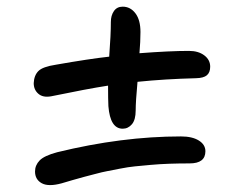

<svg xmlns="http://www.w3.org/2000/svg" viewBox="-20 -594 740 570"><path d="M131.8 -308.1Q107.4 -303.7 93.8 -315.7Q80.1 -327.6 80.1 -347.2Q81.1 -370.1 94 -383.1Q106.9 -396 146 -401.9Q245.6 -419.4 304.2 -425.8Q309.1 -490.7 309.1 -528.8Q309.1 -547.9 318.1 -561Q327.1 -574.2 344.2 -574.2Q367.2 -574.2 382.1 -554.4Q397 -534.7 397 -499Q397 -470.7 394 -436Q484.4 -442.9 541 -442.9Q568.8 -442.9 586.4 -429.7Q604 -416.5 604 -396Q604 -378.9 594.2 -370.6Q584.5 -362.3 562 -361.8Q468.8 -359.4 388.2 -351.1Q382.8 -292 382.8 -266.1Q382.8 -238.3 371.6 -225.1Q360.4 -211.9 344.2 -211.9Q307.1 -211.9 301.8 -278.8Q300.8 -298.8 300.8 -339.8Q238.3 -330.1 131.8 -308.1ZM163.1 -49.8Q124 -39.1 104 -50Q84 -61 84 -85Q84 -103.5 97.7 -117.7Q111.3 -131.8 149.9 -142.1Q341.8 -189 517.1 -189Q550.8 -189 570.3 -176.8Q589.8 -164.6 589.8 -145Q589.8 -108.9 543 -108.9Q511.2 -108.9 482.7 -107.9Q454.1 -106.9 427.5 -104.5Q400.9 -102.1 380.6 -100.1Q360.4 -98.1 336.2 -93.3Q312 -88.4 298.3 -85.9Q284.7 -83.5 261 -77.1Q237.3 -70.8 228.5 -68.6Q219.7 -66.4 194.6 -59.1Q169.4 -51.8 163.1 -49.8Z"/></svg>

Font: Shantell Sans Irregular
Style: Regular
Weight: 400
Designer: Stephen Nixon, Anya Danilova, Shantell Martin
Foundry: Arrow Type
Version: Version 1.006;[9816181b4]